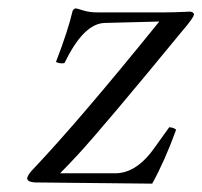

<svg xmlns="http://www.w3.org/2000/svg" viewBox="-20 -439 487 462"><path d="M162.1 -418.9Q167.5 -418 176.3 -415Q195.3 -408.7 215.8 -409.2H377Q396.5 -409.2 427.7 -410.6Q436 -411.1 437.5 -411.1Q446.8 -409.7 446.8 -403.8Q445.3 -396.5 424.3 -371.1Q422.9 -369.6 422.4 -369.1Q230 -134.8 167.5 -66.9Q144 -41.5 124.5 -22H256.8Q303.2 -22 342.3 -70.8Q352.5 -84 367.2 -105L387.2 -132.8Q397.5 -132.3 403.8 -127Q377 -52.7 346.2 2.9L64.9 0Q44.4 -1 45.4 -11.2Q48.3 -20 58.6 -30.8Q169.9 -147.9 363.3 -387.2L232.4 -383.8Q181.6 -382.8 136.2 -289.1Q135.3 -287.6 134.8 -287.1Q123.5 -285.2 114.7 -290Q144 -366.2 154.8 -413.1Q156.7 -417 162.1 -418.9Z"/></svg>

Font: Linux Libertine Display Slanted O
Style: Slanted
Weight: 400
Designer: Philipp H. Poll
Foundry: Philipp H. Poll
Version: Version 5.0.9